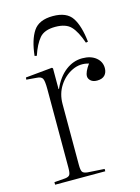

<svg xmlns="http://www.w3.org/2000/svg" viewBox="-113 -805 634 869"><g transform="rotate(-15 203.5 -370.0)"><path d="M35 0V-12L87 -16Q103 -18 108 -26Q113 -34 113 -60V-427Q113 -465 107 -476.5Q101 -488 80 -489L32 -493L33 -503L158 -515L162 -511V-414H164Q187 -466 223 -493.5Q259 -521 301 -521Q341 -521 365 -501.5Q389 -482 389 -452Q389 -431 377 -418.5Q365 -406 341 -406Q322 -406 311.5 -415.5Q301 -425 301 -437Q301 -457 325 -490Q285 -502 247.5 -484Q210 -466 186 -429Q162 -392 162 -344V-59Q162 -35 167 -26.5Q172 -18 191 -16L270 -11V0ZM222 -740Q287 -740 312.5 -701Q338 -662 346 -587L336 -585Q317 -640 293.5 -665Q270 -690 220 -690Q169 -690 146 -663Q123 -636 106 -585L96 -587Q104 -661 130.5 -700.5Q157 -740 222 -740Z"/></g></svg>

Font: Literata 72pt ExtraLight
Style: Regular
Weight: 200
Designer: Latin by Veronika Burian and Jose Scaglione. Greek by Irene Vlachou. Cyrillic by Vera Evstafieva.
Foundry: TypeTogether
Version: Version 3.002